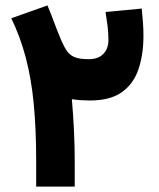

<svg xmlns="http://www.w3.org/2000/svg" viewBox="-20 -695 593 715"><path d="M507.8 -663.1Q510.3 -639.2 512.2 -613.3Q514.2 -587.4 514.2 -563Q514.2 -491.2 495.4 -436.5Q476.6 -381.8 433.1 -351.3Q389.6 -320.8 315.9 -320.8Q303.2 -320.8 283.4 -321.8Q263.7 -322.8 247.6 -325.7Q252.9 -264.6 255.6 -206.5Q258.3 -148.4 258.3 -94.7V0H114.7V-96.2Q114.7 -213.9 105.7 -307.6Q96.7 -401.4 76.2 -479.5Q55.7 -557.6 22 -627L156.7 -674.8Q171.9 -638.7 182.1 -610.4Q192.4 -582 207.5 -546.4Q218.3 -521 229.2 -505.1Q240.2 -489.3 258.5 -481.9Q276.9 -474.6 310.1 -474.6Q346.2 -474.6 365 -494.4Q383.8 -514.2 383.8 -546.4Q383.8 -574.2 380.4 -599.9Q377 -625.5 373 -650.4Z"/></svg>

Font: Vazirmatn RD Black
Style: Regular
Weight: 900
Designer: Saber Rastikerdar
Foundry: Saber Rastikerdar
Version: Version 32.102